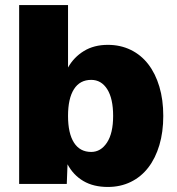

<svg xmlns="http://www.w3.org/2000/svg" viewBox="-20 -730 701 762"><path d="M408 12Q351 12 311 -11.5Q271 -35 248 -78L245 0H56V-710H250V-462Q273 -503 313 -527.5Q353 -552 408 -552Q458 -552 499 -532Q540 -512 568.5 -475Q597 -438 612.5 -386Q628 -334 628 -270Q628 -206 612.5 -154Q597 -102 568.5 -65Q540 -28 499 -8Q458 12 408 12ZM342 -127Q380 -127 404.5 -164Q429 -201 429 -270Q429 -339 405.5 -376Q382 -413 342 -413Q297 -413 273.5 -376Q250 -339 250 -270Q250 -201 273.5 -164Q297 -127 342 -127Z"/></svg>

Font: Geist Black
Style: Regular
Weight: 400
Designer: Basement.studio, Andrés Briganti, Mateo Zaragoza
Foundry: Basement.studio, Vercel, Andrés Briganti, Guido Ferreyra, Mateo Zaragoza
Version: Version 1.401